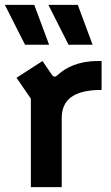

<svg xmlns="http://www.w3.org/2000/svg" viewBox="-44 -770 455 790"><path d="M83 0H210V-284C210 -358 257 -400 374 -400V-519H359C280 -519 228 -493 194 -462C184 -452 177 -452 169 -463L131 -519L24 -450L83 -364ZM158 -586 97 -750H-24L59 -586ZM337 -586 276 -750H155L238 -586Z"/></svg>

Font: Finlandica SemiBold
Style: Regular
Weight: 600
Designer: Niklas Ekholm, Juho Hiilivirta, Jaakko Suomalainen
Foundry: Helsinki Type Studio
Version: Version 2.000;Glyphs 3.2 (3202)